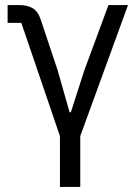

<svg xmlns="http://www.w3.org/2000/svg" viewBox="-20 -536 542 756"><path d="M216 0 64 -446H10V-516H55Q88 -516 109 -503.5Q130 -491 141 -457L207 -259L254 -94H259L312 -259L407 -516H484L296 0V200H216Z"/></svg>

Font: IBM Plex Sans
Style: Regular
Weight: 400
Designer: Mike Abbink, Paul van der Laan, Pieter van Rosmalen
Foundry: Bold Monday
Version: Version 3.005